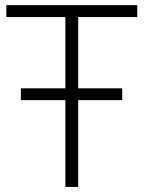

<svg xmlns="http://www.w3.org/2000/svg" viewBox="-20 -734 564 754"><path d="M287.1 -387.2H460V-340.8H287.1V0H236.8V-340.8H62V-387.2H236.8V-667H4.9V-713.9H519V-667H287.1Z"/></svg>

Font: JBL Sans
Style: Light
Weight: 300
Version: Version 1.10